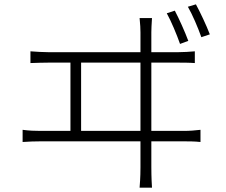

<svg xmlns="http://www.w3.org/2000/svg" viewBox="-20 -835 1040 883"><path d="M846 -647C831 -688 802 -752 784 -786L747 -774C767 -738 793 -676 808 -633ZM353 -233V-547H626V-233ZM676 -233V-547H799C817 -547 851 -547 876 -545V-599C851 -597 827 -595 799 -595H676V-686C676 -697 677 -724 679 -752H622C625 -725 626 -700 626 -686V-595H203C177 -595 148 -597 120 -599V-545C150 -546 177 -547 203 -547H304V-233H166C140 -233 113 -234 84 -238V-182C114 -184 140 -185 166 -185H626V-65C626 -55 626 -19 622 28H679C676 -18 676 -57 676 -67V-185H825C843 -185 876 -185 902 -182V-238C877 -235 852 -233 825 -233ZM844 -804C865 -768 890 -709 906 -664L945 -677C929 -719 900 -780 881 -815Z"/></svg>

Font: Noto Sans CJK Light
Style: Regular
Weight: 300
Designer: Ryoko NISHIZUKA (kana & ideographs); Paul D. Hunt (Latin, Greek & Cyrillic); Wenlong ZHANG (bopomofo); Sandoll Communica
Foundry: Adobe Systems Incorporated
Version: Version 1.000;PS 1;hotconv 1.0.78;makeotf.lib2.5.61930